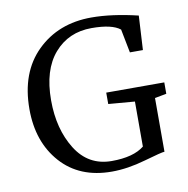

<svg xmlns="http://www.w3.org/2000/svg" viewBox="-68 -622 684 697"><g transform="rotate(-10 274.0 -274.0)"><path d="M290 8Q171 8 102.5 -69Q34 -146 34 -267Q34 -402 112.5 -479Q191 -556 313 -556Q388 -556 484 -533L477 -407H429L412 -494Q382 -518 307 -518Q222 -518 169.5 -457.5Q117 -397 117 -285Q117 -179 163.5 -104.5Q210 -30 296 -30Q376 -30 416 -62V-228L319 -236V-278H533V-236L490 -228V-30Q480 -30 414 -11Q348 8 290 8Z"/></g></svg>

Font: Aikya
Style: Regular
Weight: 400
Designer: Neelakash Kshetrimayum (Latin subset based on Merriweather by Eben Sorkin)
Foundry: Brand New Type
Version: Version 1.00 b005